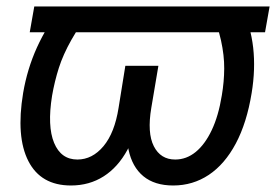

<svg xmlns="http://www.w3.org/2000/svg" viewBox="-20 -566 857 596"><path d="M816.9 -545.9 802.7 -465.8H72.3L86.4 -545.9ZM172.4 -545.9H271.5Q227.5 -488.3 201.7 -442.4Q175.8 -396.5 162.6 -355Q149.4 -313.5 141.6 -268.6Q126.5 -174.3 147.9 -122.6Q169.4 -70.8 220.2 -70.8Q266.6 -70.8 301.3 -112.3Q335.9 -153.8 348.1 -231.4L369.1 -361.8H439.9L418 -232.4Q405.3 -155.3 375.7 -101.1Q346.2 -46.9 301.8 -18.6Q257.3 9.8 200.2 9.8Q106.9 9.8 68.1 -65.9Q29.3 -141.6 51.8 -277.3Q64.5 -352.1 94.7 -418.7Q125 -485.4 172.4 -545.9ZM631.3 -545.9H729.5Q758.3 -484.9 765.9 -418.2Q773.4 -351.6 761.2 -277.3Q746.1 -184.6 711.9 -120.4Q677.7 -56.2 628.2 -23.2Q578.6 9.8 517.6 9.8Q460 9.8 425 -19Q390.1 -47.9 378.9 -101.8Q367.7 -155.8 380.4 -232.4L401.4 -361.8H471.7L449.7 -231.4Q436.5 -153.3 457.5 -112.1Q478.5 -70.8 523.9 -70.8Q558.6 -70.8 587.4 -94.2Q616.2 -117.7 637.2 -161.9Q658.2 -206.1 668.5 -269.5Q675.8 -312.5 676 -353.3Q676.3 -394 666 -440.7Q655.8 -487.3 631.3 -545.9Z"/></svg>

Font: Inter 16pt
Style: Italic
Weight: 400
Italic angle: -9.3988°
Version: Version 4.001;git-66647c0bb